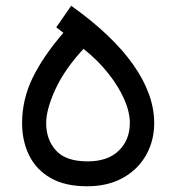

<svg xmlns="http://www.w3.org/2000/svg" viewBox="-20 -650 615 670"><path d="M228.5 -629.9Q373 -526.9 445.6 -423.3Q518.1 -319.8 518.1 -220.7Q518.1 -158.7 489.7 -108.6Q461.4 -58.6 408.9 -29.3Q356.4 0 283.7 0Q207 0 156.7 -28.8Q106.4 -57.6 81.8 -107.7Q57.1 -157.7 57.1 -220.2Q57.1 -302.2 93.3 -377.2Q129.4 -452.1 201.2 -535.6L176.3 -554.7ZM271.5 -479.5Q205.6 -408.7 173.3 -338.4Q141.1 -268.1 141.1 -220.2Q141.1 -163.1 175.3 -125Q209.5 -86.9 285.6 -86.9Q356.4 -86.9 394.8 -124.5Q433.1 -162.1 433.1 -221.2Q433.1 -258.8 413.6 -303.5Q394 -348.1 357.9 -393.8Q321.8 -439.5 271.5 -479.5Z"/></svg>

Font: Vazir WOL
Style: Regular-WOL
Weight: 400
Designer: Saber Rastikerdar
Foundry: Saber Rastikerdar
Version: Version 27.2.2